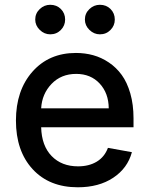

<svg xmlns="http://www.w3.org/2000/svg" viewBox="-20 -775 627 806"><path d="M306.6 11.2Q187 11.2 116.9 -64.9Q46.9 -141.1 46.9 -269Q46.9 -395.5 116.2 -474.1Q185.5 -552.7 298.8 -552.7Q336.9 -552.7 371.3 -543.2Q405.8 -533.7 437 -512.7Q468.3 -491.7 491 -460.4Q513.7 -429.2 527.1 -382.6Q540.5 -335.9 540.5 -278.3V-240.7H152.8Q154.8 -163.1 196.8 -119.9Q238.8 -76.7 307.6 -76.7Q353.5 -76.7 386.2 -96.4Q418.9 -116.2 433.1 -154.3L533.7 -136.2Q515.6 -68.8 455.3 -28.8Q395 11.2 306.6 11.2ZM152.8 -320.3H436.5Q436 -383.8 398.4 -424.3Q360.8 -464.8 299.8 -464.8Q236.8 -464.8 196.5 -422.9Q156.2 -380.9 152.8 -320.3ZM190.9 -630.9Q166 -630.9 147 -649.4Q127.9 -668 127.9 -692.9Q127.9 -718.8 146.7 -736.8Q165.5 -754.9 190.9 -754.9Q217.8 -754.9 235.6 -737.1Q253.4 -719.2 253.4 -692.9Q253.4 -667.5 235.4 -649.2Q217.3 -630.9 190.9 -630.9ZM399.4 -630.9Q374.5 -630.9 355.5 -649.4Q336.4 -668 336.4 -692.9Q336.4 -718.8 355.2 -736.8Q374 -754.9 399.4 -754.9Q426.3 -754.9 444.1 -737.1Q461.9 -719.2 461.9 -692.9Q461.9 -667.5 443.8 -649.2Q425.8 -630.9 399.4 -630.9Z"/></svg>

Font: Karasuma Gothic
Style: Regular
Weight: 500
Designer: Rasmus Andersson / Ryoko Nishizuka
Foundry: Genbu
Version: Version 1.00